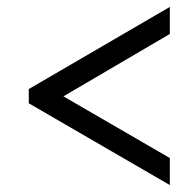

<svg xmlns="http://www.w3.org/2000/svg" viewBox="-20 -635 554 554"><path d="M470 -101 63 -337V-378L470 -615V-537L163 -357L470 -179Z"/></svg>

Font: Noto Serif SemiCondensed
Style: Bold Italic
Weight: 700
Width: 4
Italic angle: -12°
Designer: Monotype Design Team
Foundry: Monotype Imaging Inc.
Version: Version 2.014